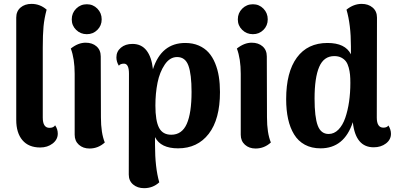

<svg xmlns="http://www.w3.org/2000/svg" viewBox="-20 -753 2058 993"><path d="M188 9.8Q127.9 9.8 95.9 -28.1Q64 -65.9 64 -132.8V-662.1Q64 -694.8 86.2 -713.9Q108.4 -732.9 143.1 -732.9Q187 -732.9 221.2 -703.1Q209 -657.7 205.1 -616Q201.2 -574.2 201.2 -507.8V-145Q201.2 -91.8 235.8 -91.8Q257.3 -91.8 265.1 -105Q278.8 -85 278.8 -62Q278.8 -31.2 252.2 -10.7Q225.6 9.8 188 9.8Z M429.2 -576.2Q396.5 -576.2 373.8 -598.4Q351.1 -620.6 351.1 -652.8Q351.1 -685.5 373.8 -708.3Q396.5 -731 429.2 -731Q461.4 -731 483.6 -708.3Q505.9 -685.5 505.9 -652.8Q505.9 -620.6 483.6 -598.4Q461.4 -576.2 429.2 -576.2ZM346.2 -502Q384.3 -532.2 422.9 -532.2Q457.5 -532.2 479.2 -513.2Q501 -494.1 501 -460.9L502 -146Q502 -64.9 522 -16.1Q487.8 15.1 442.9 15.1Q409.7 15.1 387.9 -4.4Q366.2 -23.9 366.2 -56.2V-371.1Q366.2 -449.2 346.2 -502Z M938 -530.8Q977.1 -530.8 1007.6 -517.6Q1038.1 -504.4 1058.6 -481.7Q1079.1 -459 1092.5 -426.3Q1106 -393.6 1111.8 -356.7Q1117.7 -319.8 1117.7 -276.9Q1117.7 -136.2 1059.6 -61Q1001.5 14.2 900.9 14.2Q811 14.2 781.7 -43.9V-3.9Q781.7 113.8 803.7 189.9Q771 220.2 725.1 220.2Q690.9 220.2 668.5 201.2Q646 182.1 646 149.9L647 -372.1Q647 -423.8 621.1 -423.8Q602.1 -423.8 594.7 -413.1Q582 -433.6 582 -456.1Q582 -486.8 605.2 -506.3Q628.4 -525.9 665 -525.9Q711.4 -525.9 737.8 -491.9Q764.2 -458 771 -395Q814.5 -530.8 938 -530.8ZM783.7 -207Q783.7 -128.4 802.5 -92.3Q821.3 -56.2 865.7 -56.2Q920.9 -56.2 945.8 -112.1Q970.7 -168 970.7 -277.8Q970.7 -368.7 954.6 -413.3Q938.5 -458 896 -458Q858.4 -458 832 -418.9Q805.7 -379.9 794.7 -325Q783.7 -270 783.7 -207Z M1288.1 -576.2Q1255.4 -576.2 1232.7 -598.4Q1210 -620.6 1210 -652.8Q1210 -685.5 1232.7 -708.3Q1255.4 -731 1288.1 -731Q1320.3 -731 1342.5 -708.3Q1364.7 -685.5 1364.7 -652.8Q1364.7 -620.6 1342.5 -598.4Q1320.3 -576.2 1288.1 -576.2ZM1205.1 -502Q1243.2 -532.2 1281.7 -532.2Q1316.4 -532.2 1338.1 -513.2Q1359.9 -494.1 1359.9 -460.9L1360.8 -146Q1360.8 -64.9 1380.9 -16.1Q1346.7 15.1 1301.8 15.1Q1268.6 15.1 1246.8 -4.4Q1225.1 -23.9 1225.1 -56.2V-371.1Q1225.1 -449.2 1205.1 -502Z M1637.7 14.2Q1591.3 14.2 1556.6 -4.6Q1522 -23.4 1501 -57.9Q1480 -92.3 1470 -137.7Q1460 -183.1 1460 -240.2Q1460 -379.9 1515.4 -455.3Q1570.8 -530.8 1673.8 -530.8Q1765.6 -530.8 1794.9 -472.2V-513.2Q1794.9 -625.5 1772 -703.1Q1809.1 -732.9 1850.6 -732.9Q1884.8 -732.9 1907.2 -713.9Q1929.7 -694.8 1929.7 -662.1L1928.7 -145Q1928.7 -92.8 1962.9 -92.8Q1981.4 -92.8 1988.8 -104Q2002 -83 2002 -61Q2002 -30.8 1976.1 -11Q1950.2 8.8 1912.6 8.8Q1818.8 8.8 1804.7 -121.1Q1760.3 14.2 1637.7 14.2ZM1606.9 -243.2Q1606.9 -147.5 1623.3 -103.8Q1639.6 -60.1 1679.7 -60.1Q1708 -60.1 1730.2 -82.5Q1752.4 -105 1765.6 -143.3Q1778.8 -181.6 1785.4 -227.5Q1792 -273.4 1792 -324.2Q1792 -348.1 1790.3 -366.5Q1788.6 -384.8 1783.4 -403.8Q1778.3 -422.9 1769.3 -435.1Q1760.3 -447.3 1745.1 -455.1Q1730 -462.9 1709 -462.9Q1654.8 -462.9 1630.9 -407.2Q1606.9 -351.6 1606.9 -243.2Z"/></svg>

Font: Arima
Style: Bold
Weight: 700
Designer: Joana Correia and Natanael Gama
Foundry: NDISCOVER
Version: Version 1.100;Glyphs 3.1.2 (3151)